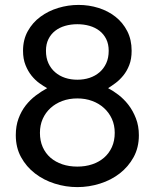

<svg xmlns="http://www.w3.org/2000/svg" viewBox="-20 -745 626 777"><path d="M444.3 -207.5Q444.3 -238.3 432.9 -263.7Q421.4 -289.1 401.1 -307.6Q380.9 -326.2 353.3 -336.4Q325.7 -346.7 293 -346.7Q259.8 -346.7 232.2 -336.4Q204.6 -326.2 184.3 -307.6Q164.1 -289.1 152.8 -263.7Q141.6 -238.3 141.6 -207.5Q141.6 -175.3 152.8 -149.9Q164.1 -124.5 184.3 -106.9Q204.6 -89.4 232.2 -80.1Q259.8 -70.8 293 -70.8Q325.7 -70.8 353.3 -80.1Q380.9 -89.4 401.1 -106.9Q421.4 -124.5 432.9 -149.9Q444.3 -175.3 444.3 -207.5ZM419.9 -539.6Q419.9 -566.4 409.9 -586.7Q399.9 -606.9 382.6 -620.4Q365.2 -633.8 342.3 -640.4Q319.3 -647 293 -647Q266.6 -647 243.7 -640.4Q220.7 -633.8 203.4 -620.4Q186 -606.9 176 -586.7Q166 -566.4 166 -539.6Q166 -510.7 176 -489Q186 -467.3 203.4 -452.4Q220.7 -437.5 243.7 -429.9Q266.6 -422.4 293 -422.4Q319.3 -422.4 342.3 -429.9Q365.2 -437.5 382.6 -452.4Q399.9 -467.3 409.9 -489Q419.9 -510.7 419.9 -539.6ZM293 12.2Q246.1 12.2 201.4 -2Q156.7 -16.1 121.6 -43.2Q86.4 -70.3 65.2 -109.1Q43.9 -147.9 43.9 -197.8Q43.9 -235.4 54.9 -265.1Q65.9 -294.9 83.7 -317.9Q101.6 -340.8 124.5 -358.2Q147.5 -375.5 170.9 -388.2Q156.7 -396 139.6 -408.2Q122.6 -420.4 107.9 -438.5Q93.3 -456.5 83.3 -481.4Q73.2 -506.3 73.2 -539.6Q73.2 -584.5 92.5 -619.1Q111.8 -653.8 143.6 -677.2Q175.3 -700.7 215.6 -712.9Q255.9 -725.1 297.9 -725.1Q339.8 -725.1 378.7 -712.9Q417.5 -700.7 447.3 -677.2Q477.1 -653.8 494.9 -619.1Q512.7 -584.5 512.7 -539.6Q512.7 -506.3 503.2 -481.9Q493.7 -457.5 479.2 -439.7Q464.8 -421.9 448.2 -409.4Q431.6 -397 417.5 -388.2Q437.5 -377.9 459.5 -361.1Q481.4 -344.2 499.8 -320.6Q518.1 -296.9 530 -266.1Q542 -235.4 542 -197.8Q542 -147.9 520.8 -109.1Q499.5 -70.3 464.6 -43.2Q429.7 -16.1 384.8 -2Q339.8 12.2 293 12.2Z"/></svg>

Font: Andika APac
Style: Regular
Weight: 400
Designer: Victor Gaultney, Annie Olsen, Julie Remington, Don Collingsworth, Eric Hays, Becca Hirsbrunner
Foundry: SIL International
Version: Version 5.000